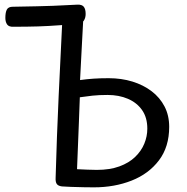

<svg xmlns="http://www.w3.org/2000/svg" viewBox="-20 -795 803 825"><path d="M383 10Q368 10 339.5 9.5Q311 9 284.5 8Q258 7 246 6Q230 4 224 -4.5Q218 -13 219 -31Q224 -208 232 -382Q240 -556 249 -733Q250 -753 260 -761Q270 -769 294 -769Q315 -769 327.5 -762.5Q340 -756 339 -736Q335 -663 331.5 -595Q328 -527 324 -451Q353 -455 381.5 -457Q410 -459 447 -459Q502 -459 549 -444.5Q596 -430 631.5 -403Q667 -376 687 -337.5Q707 -299 707 -250Q707 -164 663 -106Q619 -48 545.5 -19Q472 10 383 10ZM396 -65Q452 -65 493 -80Q534 -95 560.5 -120.5Q587 -146 600 -177.5Q613 -209 613 -242Q613 -290 590.5 -322Q568 -354 529.5 -370.5Q491 -387 442 -387Q405 -387 377.5 -384Q350 -381 323 -377Q321 -321 319 -269.5Q317 -218 315 -168.5Q313 -119 311 -68Q330 -67 355 -66Q380 -65 396 -65ZM39 -680Q18 -679 10.5 -690Q3 -701 3 -718Q3 -742 9.5 -754Q16 -766 35 -766Q97 -767 138 -768Q179 -769 207.5 -770Q236 -771 260 -772.5Q284 -774 312 -775Q332 -776 340 -766Q348 -756 348 -735Q348 -718 340 -706Q332 -694 314 -692Q273 -689 243 -687Q213 -685 189.5 -683.5Q166 -682 144 -681.5Q122 -681 97 -680.5Q72 -680 39 -680Z"/></svg>

Font: Playpen Sans
Style: Regular
Weight: 400
Designer: Laura Meseguer, Veronika Burian, José Scaglione, Kostas Bartsokas, Vera Evstafieva, Tom Grace, Yorlmar Campos
Foundry: TypeTogether
Version: Version 2.000